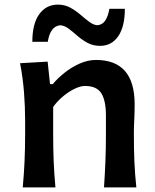

<svg xmlns="http://www.w3.org/2000/svg" viewBox="-20 -812 673 832"><path d="M78.6 0Q84 -58.6 86.4 -113.5Q88.9 -168.5 88.9 -235.4V-289.1Q88.9 -349.6 84 -412.4Q79.1 -475.1 66.9 -538.1L186.5 -544.9L196.8 -447.3H208.5Q229.5 -472.7 259.8 -496.8Q290 -521 325.4 -536.6Q360.8 -552.2 396 -552.2Q563.5 -552.2 563.5 -359.9Q563.5 -324.7 561.8 -293Q560.1 -261.2 560.1 -235.4Q560.1 -168.5 562.3 -113.5Q564.5 -58.6 570.8 0H430.7Q434.6 -58.6 436.8 -112.8Q439 -167 439 -229.5V-312Q439 -375.5 419.2 -407.5Q399.4 -439.5 348.1 -439.5Q328.6 -439.5 303.2 -427.2Q277.8 -415 253.2 -394.5Q228.5 -374 210.4 -348.6V-229.5Q210.4 -167 212.6 -112.8Q214.8 -58.6 220.2 0ZM414.1 -613.3Q383.3 -613.3 359.4 -626.2Q335.4 -639.2 315.7 -656.5Q295.9 -673.8 277.8 -687.5Q259.8 -701.2 241.2 -702.6Q197.8 -698.7 187 -630.9H120.1Q120.1 -709 150.1 -750.5Q180.2 -792 231 -792Q260.3 -792 284.2 -779.1Q308.1 -766.1 328.1 -748.8Q348.1 -731.4 366.2 -717.8Q384.3 -704.1 401.9 -702.6Q423.8 -704.6 436 -722.9Q448.2 -741.2 454.1 -773.9H521Q521 -696.3 492.2 -654.8Q463.4 -613.3 414.1 -613.3Z"/></svg>

Font: Pinar DS1 SemiBold
Style: Regular
Weight: 600
Designer: Amin Abedi
Version: Version 3.000